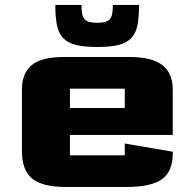

<svg xmlns="http://www.w3.org/2000/svg" viewBox="-20 -737 773 762"><path d="M67.1 -137V-381.5Q67.1 -447.1 106.2 -478.9Q145.4 -510.8 232.9 -510.8H494.6Q582.3 -510.8 624 -478.8Q665.7 -446.8 665.7 -380.5V-201.5H257.6V-120.6Q257.6 -120.6 257.6 -120.6Q257.6 -120.6 257.6 -120.6H475.2Q475.2 -120.6 475.2 -120.6Q475.2 -120.6 475.2 -120.6V-167.4L665.7 -134.8V-128.9Q665.7 -56.2 622.6 -25.6Q579.5 5 482.6 5H240.2Q148.8 5 107.9 -28Q67.1 -61 67.1 -137ZM257.6 -308.3H475.2V-385.2Q475.2 -385.2 475.2 -385.2Q475.2 -385.2 475.2 -385.2H257.6Q257.6 -385.2 257.6 -385.2Q257.6 -385.2 257.6 -385.2ZM199.5 -717.3H303.5Q303.5 -696.7 306 -682.9Q308.5 -669.1 315.4 -661.2Q322.3 -653.3 334.4 -650Q346.5 -646.6 366.1 -646.6Q385.2 -646.6 397.1 -650Q409 -653.3 415.9 -661.2Q422.8 -669.1 425.3 -682.9Q427.8 -696.7 427.8 -717.3H531.9Q531.9 -669.9 525.7 -637.8Q519.6 -605.8 501.5 -586.4Q483.4 -566.9 451 -558.7Q418.5 -550.5 366.2 -550.5Q313.8 -550.5 281.1 -558.7Q248.4 -566.9 230.3 -586.4Q212.3 -605.8 205.9 -637.8Q199.5 -669.9 199.5 -717.3Z"/></svg>

Font: Science Gothic
Style: Regular
Weight: 400
Designer: Thomas Phinney, Vassil Kateliev, Brandon Buerkle
Foundry: Font Detective LLC
Version: Version 1.018